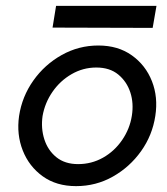

<svg xmlns="http://www.w3.org/2000/svg" viewBox="-20 -625 570 654"><path d="M45 -230Q55 -296 93.5 -350.5Q132 -405 190 -437.5Q248 -470 315 -470Q382 -470 429 -436.5Q476 -403 497.5 -348.5Q519 -294 509 -230Q499 -164 460.5 -110Q422 -56 364.5 -23.5Q307 9 239 9Q172 9 125.5 -24.5Q79 -58 57.5 -112.5Q36 -167 45 -230ZM125 -230Q119 -188 131 -150.5Q143 -113 172 -89.5Q201 -66 246 -66Q292 -66 331 -88Q370 -110 396 -148Q422 -186 429 -230Q436 -273 424 -310Q412 -347 383 -371Q354 -395 308 -395Q263 -395 224 -372.5Q185 -350 159 -312.5Q133 -275 125 -230ZM171 -605H513L500 -530L159 -531Z"/></svg>

Font: Jost
Style: Italic
Weight: 400
Italic angle: -5°
Version: Version 3.710